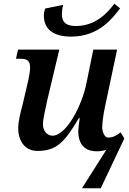

<svg xmlns="http://www.w3.org/2000/svg" viewBox="-20 -803 692 1033"><path d="M363 -606C517 -606 591 -713 626 -758L595 -783C562 -738 496 -663 389 -663C322 -663 313 -696 313 -729C313 -740 315 -759 320 -777L223 -757C219 -745 216 -734 216 -719C216 -643 271 -606 363 -606ZM421 210H522L649 -58L629 -91C604 -72 588 -63 561 -63C540 -63 530 -100 530 -116C530 -143 535 -183 546 -234L610 -536H482L445 -355C423 -241 339 -73 262 -73C233 -73 211 -100 211 -135C211 -162 226 -223 235 -267L299 -536H77L66 -487H87C123 -487 142 -479 142 -440C142 -419 136 -388 131 -366L102 -242C93 -207 78 -154 78 -112C78 -54 107 9 182 9C285 9 328 -39 404 -167H409C404 -128 401 -109 401 -96C401 -47 421 11 500 11C523 11 540 7 552 3Z"/></svg>

Font: Noto Serif Semi
Style: Italic
Weight: 600
Italic angle: -12°
Designer: Monotype Design Team
Foundry: Monotype Imaging Inc.
Version: Version 1.901